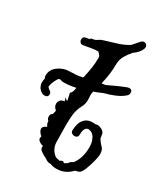

<svg xmlns="http://www.w3.org/2000/svg" viewBox="-145 -594 591 678"><g transform="rotate(30 151.0 -255.5)"><path d="M193 16Q181 16 169 11Q166 12 163 11Q154 10 146 3Q135 -2 126 -8Q117 -14 115 -18Q114 -21 114 -24Q114 -27 114 -28L115 -30Q104 -32 96 -39Q88 -46 93 -56Q87 -61 82.5 -67.5Q78 -74 78 -80Q78 -90 94 -96Q87 -104 87 -116Q80 -121 80 -130Q80 -142 88 -145Q89 -148 90 -152.5Q91 -157 92 -161Q80 -170 80 -183Q80 -191 85.5 -197.5Q91 -204 102 -205Q101 -208 100 -211.5Q99 -215 97 -218Q98 -218 104.5 -213Q111 -208 109 -213L103 -241Q112 -246 114 -267Q90 -261 64 -261Q59 -261 55.5 -262.5Q52 -264 48 -264Q44 -264 39 -255.5Q34 -247 30.5 -237Q27 -227 27 -223Q27 -219 31.5 -216Q36 -213 38 -211Q44 -207 44 -200Q44 -187 29 -187Q17 -187 6 -201Q-1 -212 -1 -223Q-1 -227 -0.5 -231Q0 -235 1 -239V-240Q-2 -245 -2 -250Q-2 -275 19 -290Q40 -305 62 -305Q82 -306 92 -306.5Q102 -307 117 -311L118 -315Q123 -337 126 -356.5Q129 -376 129 -401Q128 -405 124 -409.5Q120 -414 117 -417Q102 -417 87.5 -414Q73 -411 59 -409H56Q50 -409 46.5 -413.5Q43 -418 43 -423Q43 -436 55 -437Q63 -439 68 -439Q71 -445 79 -445Q88 -446 96 -452Q104 -458 113 -460Q128 -465 157 -473.5Q186 -482 206 -495L228 -520Q234 -527 241 -527Q248 -527 252 -521Q256 -515 253 -506Q249 -496 241.5 -488Q234 -480 224 -473Q212 -459 203 -443.5Q194 -428 194 -407Q194 -386 191 -365.5Q188 -345 183 -325Q187 -326 190.5 -326Q194 -326 198 -327Q215 -335 232.5 -343Q250 -351 268 -358Q274 -360 276 -360Q289 -360 289 -347Q289 -339 283 -334Q270 -322 249 -313Q228 -304 207 -299Q198 -295 189.5 -291.5Q181 -288 172 -285V-284Q171 -280 170.5 -276.5Q170 -273 170 -270Q170 -265 170.5 -260Q171 -255 171 -250Q171 -243 169.5 -235.5Q168 -228 162 -217Q152 -197 150 -176.5Q148 -156 148 -133Q148 -116 148.5 -99Q149 -82 149 -67Q149 -51 156.5 -38Q164 -25 175 -18L191 -14Q198 -19 202 -19L210 -15Q222 -21 224 -25.5Q226 -30 237 -35Q259 -63 259 -108Q259 -124 254 -137Q251 -140 251 -144Q243 -157 233 -160Q231 -161 229 -161Q228 -161 227.5 -161.5Q227 -162 226 -162Q207 -162 207 -130Q207 -116 192 -116Q187 -116 182 -119.5Q177 -123 177 -130Q177 -141 180.5 -155Q184 -169 195 -179.5Q206 -190 226 -190Q234 -190 237 -189Q241 -191 245 -191Q250 -191 260 -187Q272 -181 274 -173Q276 -165 277 -155Q279 -151 280 -150Q288 -138 296 -130.5Q304 -123 304 -104Q304 -96 299 -76Q294 -56 286.5 -37.5Q279 -19 272 -16Q268 -14 263.5 -13Q259 -12 256 -11Q245 1 230 8.5Q215 16 195 16Z"/></g></svg>

Font: Are You Serious
Style: Regular
Weight: 400
Designer: Robert E. Leuschke
Foundry: Robert E. Leuschke
Version: Version 1.100